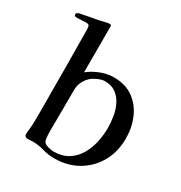

<svg xmlns="http://www.w3.org/2000/svg" viewBox="-180 -901 970 1030"><g transform="rotate(30 305.0 -386.0)"><path d="M472 -284Q472 -318 466 -354.5Q460 -391 444.5 -422.5Q429 -454 402 -474Q375 -494 333 -494Q315 -494 290.5 -483Q266 -472 253 -460Q234 -442 223.5 -419.5Q213 -397 213 -371Q213 -322 212.5 -271.5Q212 -221 212 -171Q212 -160 211.5 -135Q211 -110 212.5 -86.5Q214 -63 218 -54Q225 -41 246.5 -35Q268 -29 282 -29Q334 -29 370.5 -51.5Q407 -74 429.5 -111.5Q452 -149 462 -194Q472 -239 472 -284ZM584 -283Q584 -201 548 -137Q512 -73 448.5 -36Q385 1 302 1Q267 1 230.5 -9.5Q194 -20 162 -20Q154 -20 146.5 -19Q139 -18 131 -18Q108 -18 108 -38Q108 -42 108.5 -45.5Q109 -49 109 -53Q114 -91 114 -135.5Q114 -180 114 -218Q114 -334 113 -450Q112 -566 111 -681Q111 -696 108.5 -706Q106 -716 87 -716Q73 -716 59.5 -714.5Q46 -713 32 -713Q26 -713 20.5 -715.5Q15 -718 15 -725Q15 -732 21.5 -735.5Q28 -739 33 -740Q59 -746 85.5 -750.5Q112 -755 138 -760Q150 -762 170 -767.5Q190 -773 200 -773Q212 -773 212 -764.5Q212 -756 212 -748V-479Q243 -504 284 -520Q325 -536 365 -536Q438 -536 486.5 -500.5Q535 -465 559.5 -407.5Q584 -350 584 -283Z"/></g></svg>

Font: Kaisei Tokumin Medium
Style: Regular
Weight: 500
Designer: Font-Kai,
Foundry: KAZUO KANAI
Version: Version 5.003